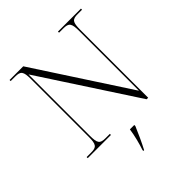

<svg xmlns="http://www.w3.org/2000/svg" viewBox="-251 -866 1240 1240"><g transform="rotate(-45 369.0 -246.5)"><path d="M47 0H259V-10H221C169 -10 159 -24 159 -95V-653L585 0H599V-619C599 -690 609 -704 660 -704H699V-714H489V-704H527C578 -704 589 -690 589 -619V-74L172 -714H47V-704H87C138 -704 149 -690 149 -620V-95C149 -24 138 -10 87 -10H47ZM334 213V221H341C364 178 393 115 411 71V61H371C365 107 348 173 334 213Z"/></g></svg>

Font: Noto Serif Display ExtraLight
Style: Regular
Weight: 200
Designer: Monotype Design Team
Foundry: Monotype Imaging Inc.
Version: Version 2.009